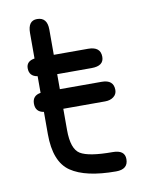

<svg xmlns="http://www.w3.org/2000/svg" viewBox="-71 -638 512 688"><g transform="rotate(-10 184.5 -293.5)"><path d="M148.4 -176.8V-253.9H300.8C313.2 -253.9 323.4 -257 331.5 -263.2C339.7 -269.4 343.8 -277.7 343.8 -288.1C343.8 -312.8 329.4 -325.2 300.8 -325.2H148.4V-379.9H273.4C303.4 -379.9 318.4 -391 318.4 -413.1C318.4 -437.8 303.4 -450.2 273.4 -450.2H148.4V-542C148.4 -571.9 136.1 -586.9 111.3 -586.9C89.2 -586.9 78.1 -571.9 78.1 -542V-449.2C57.9 -446 47.9 -435.9 47.9 -418.9C47.9 -399.4 57.9 -388 78.1 -384.8V-324.2C57.9 -321 47.9 -309.6 47.9 -290C47.9 -269.9 57.9 -258.1 78.1 -254.9V-173.8C78.1 -106.8 96 -61 131.8 -36.6C167.6 -12.2 222.3 0 295.9 0C325.2 0 339.8 -12.4 339.8 -37.1C339.8 -59.2 325.2 -70.3 295.9 -70.3C238 -70.3 198.9 -76.5 178.7 -88.9C158.5 -101.2 148.4 -130.5 148.4 -176.8Z"/></g></svg>

Font: Jura
Style: DemiBold
Weight: 600
Version: Version 2.5.1